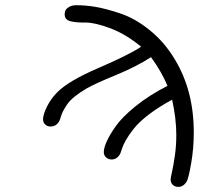

<svg xmlns="http://www.w3.org/2000/svg" viewBox="-20 -714 812 745"><path d="M147 -251Q147 -269 161.9 -299.6Q176.8 -330.1 201.2 -355Q245.1 -399.9 361.6 -450Q478 -500 526.9 -532.2V-533.2Q467.8 -582 407.5 -604.5Q347.2 -627 311.5 -626.5Q275.9 -626 253.4 -631.6Q231 -637.2 231 -658.2Q231 -664.1 232.9 -671.1Q234.9 -678.2 246.3 -686Q257.8 -693.8 276.9 -693.8Q311 -693.8 349.6 -687.5Q388.2 -681.2 446 -662.1Q503.9 -643.1 561 -596.9Q618.2 -550.8 658.2 -483.9Q732.4 -361.8 731.9 -198.2Q731.9 -139.2 721.9 -81.1Q711.9 -22.9 704.1 -8.8Q690.9 11.2 671.9 11.2Q659.7 11.2 650.9 3.7Q642.1 -3.9 642.1 -18.1Q642.1 -23.9 647.5 -47.4Q652.8 -70.8 658.4 -109.4Q664.1 -147.9 664.1 -189.9Q664.1 -253.9 647.9 -327.1Q596.2 -299.3 557.6 -269.8Q519 -240.2 499 -214.6Q479 -189 468.5 -170.4Q458 -151.9 452.4 -134.5Q446.8 -117.2 445.8 -116.2Q433.6 -95.2 413.1 -95.2Q400.9 -95.2 391.8 -103Q382.8 -110.8 382.8 -124Q382.8 -139.2 393.3 -163.6Q403.8 -188 428.5 -223.4Q453.1 -258.8 505.6 -301.5Q558.1 -344.2 629.9 -380.9Q606.9 -436 565.9 -492.2Q510.7 -456.1 429.4 -422.6Q348.1 -389.2 314.9 -370.1Q289.1 -355 269.5 -339.1Q250 -323.2 240 -308.1Q230 -293 224.6 -282.5Q219.2 -272 215.6 -259.5Q211.9 -247.1 210.9 -246.1Q199.7 -223.1 175.8 -223.1Q163.6 -223.1 155.3 -231Q147 -238.8 147 -251Z"/></svg>

Font: CMU Concrete
Style: Italic
Weight: 500
Italic angle: -14.04°
Version: Version 0.7.0